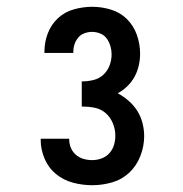

<svg xmlns="http://www.w3.org/2000/svg" viewBox="-20 -863 540 566"><path d="M252 -317Q223 -317 195 -324.5Q167 -332 145 -350Q123 -368 111.5 -395Q100 -422 100 -450V-454H184V-452Q184 -439 189 -427Q194 -415 204 -406.5Q214 -398 226.5 -394.5Q239 -391 252 -391Q266 -391 279.5 -396Q293 -401 302.5 -411.5Q312 -422 316 -435.5Q320 -449 320 -463Q320 -482 312.5 -500Q305 -518 291 -530Q277 -542 258.5 -545.5Q240 -549 221 -549V-623Q238 -623 255 -627Q272 -631 284.5 -642.5Q297 -654 303 -670Q309 -686 309 -703Q309 -715 305.5 -727Q302 -739 295 -749Q288 -759 276 -764Q264 -769 252 -769Q240 -769 229 -765Q218 -761 210.5 -752Q203 -743 199.5 -732Q196 -721 196 -709V-707H111V-711Q111 -739 121 -765Q131 -791 151 -809.5Q171 -828 198 -835.5Q225 -843 252 -843Q280 -843 307.5 -834.5Q335 -826 354.5 -806.5Q374 -787 383.5 -760Q393 -733 393 -705Q393 -687 389 -669.5Q385 -652 376.5 -636.5Q368 -621 355 -608.5Q342 -596 327 -588Q344 -579 359 -566Q374 -553 384.5 -536.5Q395 -520 400 -500.5Q405 -481 405 -462Q405 -432 394 -403.5Q383 -375 361.5 -354.5Q340 -334 311 -325.5Q282 -317 252 -317Z"/></svg>

Font: Iosevka Term Semibold
Style: Regular
Weight: 600
Monospace: yes
Designer: Belleve Invis
Foundry: Belleve Invis
Version: Version 31.4.0